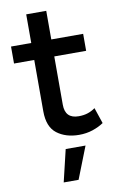

<svg xmlns="http://www.w3.org/2000/svg" viewBox="-97 -702 599 991"><g transform="rotate(-10 202.5 -206.0)"><path d="M377 -112 405 -29Q380 -12 347 -1Q314 10 276 10Q206 10 160 -25Q114 -60 114 -142V-411H8V-500H114V-650H219V-500H386V-411H219V-158Q219 -85 290 -85Q317 -85 338 -92Q359 -99 377 -112ZM298 70 232 238H154L194 70Z"/></g></svg>

Font: Prodigy Sans Medium
Style: Regular
Weight: 500
Designer: Wei Huang
Foundry: Wei Huang
Version: Version 1.003; ttfautohint (v1.8.3)